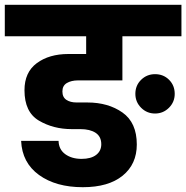

<svg xmlns="http://www.w3.org/2000/svg" viewBox="-37 -760 776 800"><path d="M719 -740V-609H473V-425H288Q260 -425 241.5 -414Q223 -403 223 -379Q223 -355 239.5 -344Q256 -333 282 -333H327Q414 -333 473.5 -291Q533 -249 533 -158Q533 -76 474 -28Q415 20 308 20Q196 20 125.5 -31Q55 -82 51 -173H207Q208 -137 235 -117.5Q262 -98 303 -98Q342 -98 363.5 -114.5Q385 -131 385 -159Q385 -191 361.5 -206.5Q338 -222 298 -222H262Q185 -222 125 -257.5Q65 -293 65 -384Q65 -459 116.5 -497Q168 -535 248 -535H322V-609H-17V-740ZM691 -369Q691 -335 667 -311Q643 -287 609 -287Q575 -287 551 -311Q527 -335 527 -369Q527 -404 551 -427.5Q575 -451 609 -451Q644 -451 667.5 -427.5Q691 -404 691 -369Z"/></svg>

Font: Poppins A&M
Style: Bold-A&M
Weight: 700
Designer: Ninad Kale (Devanagari), Jonny Pinhorn (Latin)
Foundry: Indian Type Foundry
Version: 4.004